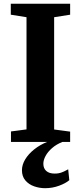

<svg xmlns="http://www.w3.org/2000/svg" viewBox="-20 -763 435 1032"><path d="M122.5 -67.5V-670.5L38 -684V-743H357V-684L271 -670.5V-67L357 -55.5V0H39V-56.5ZM222.5 248.5Q192 248.5 163.5 238.5Q135 228.5 116.5 207Q98 185.5 98 152Q98 122.5 115.5 93.5Q133 64.5 164 39.8Q195 15 235.5 -1L268 -5L317.5 -1Q283 12.5 259.8 33Q236.5 53.5 224.8 75.5Q213 97.5 213 117Q213 142 228.8 156Q244.5 170 274 170Q296.5 170 313.5 163Q330.5 156 346.5 147L352.5 205.5Q333.5 222 297.8 235.2Q262 248.5 222.5 248.5Z"/></svg>

Font: Merriweather 28pt
Style: Bold
Weight: 700
Version: Version 2.100